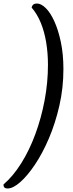

<svg xmlns="http://www.w3.org/2000/svg" viewBox="-84 -805 415 1093"><path d="M126 -785Q150 -785 176.5 -759Q203 -733 225.5 -683.5Q248 -634 262.5 -565Q277 -496 277 -411Q277 -304 254 -203.5Q231 -103 194.5 -17.5Q158 68 115 132Q72 196 31 232Q-10 268 -41 268Q-65 268 -64 245Q-10 199 36.5 125Q83 51 117 -41Q151 -133 170 -234Q189 -335 189 -436Q189 -502 179 -563Q169 -624 148.5 -674.5Q128 -725 96 -762Q101 -785 126 -785Z"/></svg>

Font: Petrona
Style: Italic
Weight: 400
Italic angle: -9°
Designer: Ringo R. Seeber
Foundry: Ringo R. Seeber
Version: Version 2.001; ttfautohint (v1.8.3)